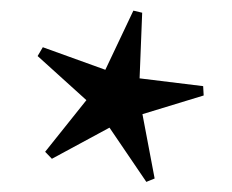

<svg xmlns="http://www.w3.org/2000/svg" viewBox="-20 -750 448 370"><path d="M278 -406 262 -399.5 191 -504 80 -444 67 -457.5 146.5 -557 52.5 -642 62.5 -659 183 -615.5 237 -729.5 254 -725.5 249 -599 371.5 -584 372.5 -566 254.5 -530Z"/></svg>

Font: Newsreader 72pt ExtraBold
Style: Regular
Weight: 800
Designer: Hugues Gentile
Foundry: Production Type
Version: Version 1.003; ttfautohint (v1.8.3)